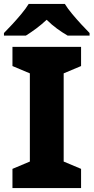

<svg xmlns="http://www.w3.org/2000/svg" viewBox="-30 -951 473 971"><path d="M380 0H33V-97L121 -134V-580L33 -617V-714H380V-617L292 -580V-134L380 -97ZM298 -931Q312 -908 335 -880.5Q358 -853 381.5 -827.5Q405 -802 423 -784V-771H312Q286 -786 258.5 -806Q231 -826 206 -851Q179 -826 153.5 -807Q128 -788 101 -771H-10V-784Q9 -803 32.5 -828.5Q56 -854 78.5 -881Q101 -908 115 -931Z"/></svg>

Font: Noto Sans Kannada ExtraBold
Style: Regular
Weight: 800
Designer: Jelle Bosma - Monotype Design Team
Foundry: Monotype Imaging Inc.
Version: Version 2.005; ttfautohint (v1.8.4.7-5d5b)